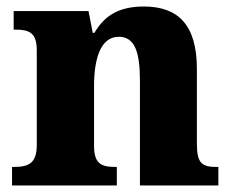

<svg xmlns="http://www.w3.org/2000/svg" viewBox="-20 -570 716 590"><path d="M17 0H339V-57H335C291 -57 269 -67 269 -122V-305C269 -385 287 -457 345 -457C395 -457 410 -408 410 -322V0H651V-57H647C602 -57 585 -66 585 -128V-358C585 -493 528 -550 422 -550C338 -550 298 -516 270 -469H265L252 -536H22V-479H26C70 -479 93 -470 93 -415V-125C93 -66 66 -57 21 -57H17Z"/></svg>

Font: Noto Serif Gurmukhi ExtraBold
Style: Regular
Weight: 800
Designer: Vaibhav Singh and the Monotype Design Team
Foundry: Monotype Imaging Inc.
Version: Version 2.004